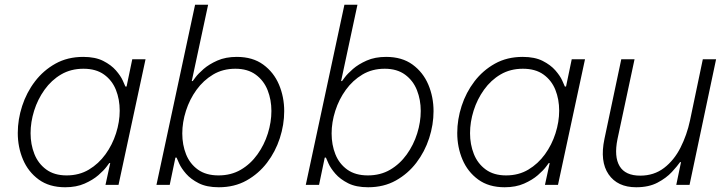

<svg xmlns="http://www.w3.org/2000/svg" viewBox="-20 -780 3055 810"><path d="M331 -540Q382 -540 415.5 -523Q449 -506 469 -483Q489 -460 498 -440Q507 -420 509 -415H514L538 -530H594L480 0H425L445 -92H441Q441 -92 429.5 -76.5Q418 -61 395 -41Q372 -21 337 -5.5Q302 10 255 10Q188 10 143.5 -22.5Q99 -55 77 -107Q55 -159 55 -219Q55 -276 73.5 -333Q92 -390 127.5 -436.5Q163 -483 214 -511.5Q265 -540 331 -540ZM332 -490Q279 -490 238 -466Q197 -442 168 -401.5Q139 -361 124 -313Q109 -265 109 -218Q109 -171 125 -130.5Q141 -90 175 -65Q209 -40 261 -40Q314 -40 355 -64.5Q396 -89 425 -129Q454 -169 469.5 -217.5Q485 -266 485 -313Q485 -361 469 -401Q453 -441 419 -465.5Q385 -490 332 -490Z M903 10Q852 10 818.5 -7Q785 -24 765 -47Q745 -70 736 -90Q727 -110 725 -115H720L696 0H640L803 -760H858L789 -438H793Q793 -438 804.5 -453.5Q816 -469 839 -489Q862 -509 897 -524.5Q932 -540 979 -540Q1046 -540 1090.5 -507.5Q1135 -475 1157 -423Q1179 -371 1179 -311Q1179 -254 1160.5 -197Q1142 -140 1106.5 -93.5Q1071 -47 1020 -18.5Q969 10 903 10ZM902 -40Q955 -40 996 -64Q1037 -88 1066 -128.5Q1095 -169 1110 -217Q1125 -265 1125 -312Q1125 -359 1109 -399.5Q1093 -440 1059 -465Q1025 -490 973 -490Q920 -490 879 -465.5Q838 -441 809 -401Q780 -361 764.5 -312.5Q749 -264 749 -217Q749 -169 765 -129Q781 -89 815 -64.5Q849 -40 902 -40Z M1533 10Q1482 10 1448.5 -7Q1415 -24 1395 -47Q1375 -70 1366 -90Q1357 -110 1355 -115H1350L1326 0H1270L1433 -760H1488L1419 -438H1423Q1423 -438 1434.5 -453.5Q1446 -469 1469 -489Q1492 -509 1527 -524.5Q1562 -540 1609 -540Q1676 -540 1720.5 -507.5Q1765 -475 1787 -423Q1809 -371 1809 -311Q1809 -254 1790.5 -197Q1772 -140 1736.5 -93.5Q1701 -47 1650 -18.5Q1599 10 1533 10ZM1532 -40Q1585 -40 1626 -64Q1667 -88 1696 -128.5Q1725 -169 1740 -217Q1755 -265 1755 -312Q1755 -359 1739 -399.5Q1723 -440 1689 -465Q1655 -490 1603 -490Q1550 -490 1509 -465.5Q1468 -441 1439 -401Q1410 -361 1394.5 -312.5Q1379 -264 1379 -217Q1379 -169 1395 -129Q1411 -89 1445 -64.5Q1479 -40 1532 -40Z M2185 -540Q2236 -540 2269.5 -523Q2303 -506 2323 -483Q2343 -460 2352 -440Q2361 -420 2363 -415H2368L2392 -530H2448L2334 0H2279L2299 -92H2295Q2295 -92 2283.5 -76.5Q2272 -61 2249 -41Q2226 -21 2191 -5.5Q2156 10 2109 10Q2042 10 1997.5 -22.5Q1953 -55 1931 -107Q1909 -159 1909 -219Q1909 -276 1927.5 -333Q1946 -390 1981.5 -436.5Q2017 -483 2068 -511.5Q2119 -540 2185 -540ZM2186 -490Q2133 -490 2092 -466Q2051 -442 2022 -401.5Q1993 -361 1978 -313Q1963 -265 1963 -218Q1963 -171 1979 -130.5Q1995 -90 2029 -65Q2063 -40 2115 -40Q2168 -40 2209 -64.5Q2250 -89 2279 -129Q2308 -169 2323.5 -217.5Q2339 -266 2339 -313Q2339 -361 2323 -401Q2307 -441 2273 -465.5Q2239 -490 2186 -490Z M2664 10Q2585 10 2547.5 -44.5Q2510 -99 2530 -194L2601 -530H2657L2585 -193Q2570 -119 2594 -79Q2618 -39 2681 -39Q2739 -39 2781.5 -71.5Q2824 -104 2851 -157.5Q2878 -211 2891 -272L2945 -530H3001L2889 0H2833L2853 -96H2849Q2838 -80 2814.5 -54.5Q2791 -29 2754 -9.5Q2717 10 2664 10Z"/></svg>

Font: Be Vietnam Pro ExtraLight
Style: Italic
Weight: 200
Italic angle: -12°
Designer: Lam Bao, Tony Le, Vietanh Nguyen
Foundry: Yellow Type Foundry
Version: Version 1.002; ttfautohint (v1.8.3)